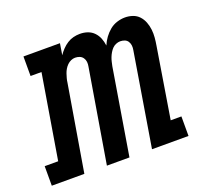

<svg xmlns="http://www.w3.org/2000/svg" viewBox="-140 -657 839 776"><g transform="rotate(-20 279.0 -269.0)"><path d="M-42 0V-84H16L76 -446H29V-530H186L178 -481Q186 -493 196.5 -504Q207 -515 219.5 -523Q232 -531 246 -534.5Q260 -538 274 -538Q274 -538 274 -538Q274 -538 274 -538Q292 -538 307.5 -532.5Q323 -527 334 -515.5Q345 -504 351 -489Q357 -474 359 -457Q366 -474 377 -489Q388 -504 402 -515.5Q416 -527 433.5 -532.5Q451 -538 468 -538Q468 -538 468 -538Q468 -538 468 -538Q485 -538 501 -532.5Q517 -527 528 -515Q539 -503 545 -487.5Q551 -472 553 -455Q555 -438 553.5 -420.5Q552 -403 549 -386L500 -84H546V0H389L455 -402Q457 -412 456 -421.5Q455 -431 450 -439Q445 -447 436 -450.5Q427 -454 417 -454Q408 -454 398.5 -450Q389 -446 382.5 -439Q376 -432 371 -423.5Q366 -415 362.5 -406Q359 -397 357 -388Q355 -379 353 -370L292 0H195L262 -402Q264 -412 263 -421.5Q262 -431 256.5 -439Q251 -447 242 -450.5Q233 -454 223 -454Q214 -454 205 -450Q196 -446 189 -439Q182 -432 177 -423.5Q172 -415 169 -406Q166 -397 163.5 -388Q161 -379 160 -370L98 0Z"/></g></svg>

Font: Iosevka Slab MdExObl
Style: Regular
Weight: 500
Width: 7
Italic angle: -9°
Monospace: yes
Designer: Belleve Invis
Foundry: Belleve Invis
Version: Version 11.1.1; ttfautohint (v1.8.3)